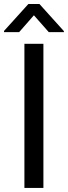

<svg xmlns="http://www.w3.org/2000/svg" viewBox="-31 -927 335 947"><path d="M284.2 -773.4V-768.6H209.5L136.2 -851.6L63.5 -768.6H-11.2V-774.4L108.9 -907.2H163.6ZM183.1 0H89.4V-710.9H183.1Z"/></svg>

Font: TypoPRO Roboto
Style: Regular
Weight: 400
Designer: Google
Version: Version 2.136; 2016